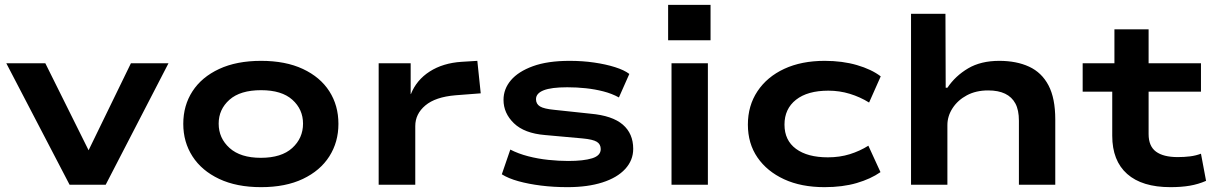

<svg xmlns="http://www.w3.org/2000/svg" viewBox="-20 -762 5010 792"><path d="M267 0 6 -501H167L351 -131H340L520 -501H675L416 0Z M1057 10Q956 10 884 -24Q812 -58 774 -117Q736 -176 736 -251Q736 -327 774 -385.5Q812 -444 884 -477.5Q956 -511 1057 -511Q1158 -511 1229.5 -477.5Q1301 -444 1338.5 -385.5Q1376 -327 1376 -251Q1376 -176 1338.5 -117Q1301 -58 1229.5 -24Q1158 10 1057 10ZM1056 -111Q1141 -111 1185.5 -151.5Q1230 -192 1230 -252Q1230 -311 1186 -350.5Q1142 -390 1057 -390Q971 -390 926.5 -350.5Q882 -311 882 -252Q882 -192 927 -151.5Q972 -111 1056 -111Z M1542 0V-501H1674V-374H1675Q1698 -432 1752.5 -467Q1807 -502 1884 -507L1949 -511L1963 -377L1859 -369Q1776 -362 1734.5 -327Q1693 -292 1693 -242V0Z M2321 10Q2263 10 2211.5 3.5Q2160 -3 2118.5 -14.5Q2077 -26 2050 -43L2085 -145Q2118 -128 2158.5 -117.5Q2199 -107 2242 -102.5Q2285 -98 2324 -98Q2387 -98 2422.5 -109Q2458 -120 2458 -147Q2458 -167 2442 -177Q2426 -187 2383 -191L2228 -205Q2143 -212 2100 -253.5Q2057 -295 2057 -350Q2057 -395 2087.5 -431Q2118 -467 2178.5 -489Q2239 -511 2330 -511Q2383 -511 2431 -504Q2479 -497 2517 -485Q2555 -473 2576 -457L2533 -360Q2504 -376 2469 -385Q2434 -394 2396.5 -398Q2359 -402 2320 -402Q2254 -402 2222.5 -389.5Q2191 -377 2191 -353Q2191 -333 2207.5 -323Q2224 -313 2266 -309L2416 -293Q2506 -285 2549 -248Q2592 -211 2592 -148Q2592 -101 2559 -65Q2526 -29 2465 -9.5Q2404 10 2321 10Z M2736 -596V-742H2911V-596ZM2750 0V-501H2900V0Z M3381 10Q3285 10 3214.5 -22.5Q3144 -55 3104.5 -112.5Q3065 -170 3065 -248Q3065 -326 3104.5 -385.5Q3144 -445 3215 -478Q3286 -511 3382 -511Q3455 -511 3515 -493.5Q3575 -476 3613 -447L3565 -339Q3528 -362 3485.5 -375Q3443 -388 3397 -388Q3311 -388 3263.5 -350.5Q3216 -313 3216 -248Q3216 -183 3263.5 -148Q3311 -113 3395 -113Q3444 -113 3485.5 -126Q3527 -139 3562 -161L3612 -52Q3572 -24 3514 -7Q3456 10 3381 10Z M3738 0V-705H3880L3881 -400H3888Q3921 -449 3973.5 -480Q4026 -511 4102 -511Q4173 -511 4225 -487Q4277 -463 4305 -410Q4333 -357 4333 -269V0H4183V-264Q4183 -308 4168.5 -335Q4154 -362 4126 -375.5Q4098 -389 4056 -389Q4006 -389 3968.5 -369Q3931 -349 3909.5 -316Q3888 -283 3888 -246V0Z M4808 10Q4691 10 4629.5 -44.5Q4568 -99 4568 -202V-384H4446V-501H4577V-641H4718V-501H4934V-384H4718V-209Q4718 -159 4748.5 -136.5Q4779 -114 4838 -114Q4865 -114 4889 -117Q4913 -120 4934 -128L4955 -16Q4923 -2 4888 4Q4853 10 4808 10Z"/></svg>

Font: Nunito Sans 7pt Expanded
Style: Bold
Weight: 700
Width: 7
Designer: Vernon Adams
Foundry: Vernon Adams
Version: Version 3.101;gftools[0.9.27]